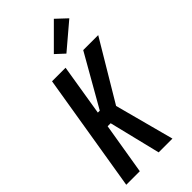

<svg xmlns="http://www.w3.org/2000/svg" viewBox="-300 -1054 1123 1123"><g transform="rotate(-45 261.0 -493.0)"><path d="M287 0 209 -319H184L131 0H19L140 -735H252L200 -416H216L398 -735H522L303 -368L401 0ZM314 -790 260 -840 406 -986 472 -924Z"/></g></svg>

Font: Iosevka Custom
Style: Bold Italic
Weight: 700
Italic angle: -9°
Designer: Belleve Invis
Foundry: Belleve Invis
Version: Version 30.3.1; ttfautohint (v1.8.3)